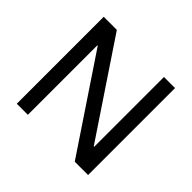

<svg xmlns="http://www.w3.org/2000/svg" viewBox="-159 -864 1054 1054"><g transform="rotate(45 367.5 -337.5)"><path d="M644.2 0H540.8L180 -539.2H176.7V0H90.8V-675H192.5L555 -133.3H558.3V-675H644.2Z"/></g></svg>

Font: Funnel Sans
Style: Regular
Weight: 400
Designer: NORD ID, Kristian Moeller
Foundry: Dicotype
Version: Version 1.000